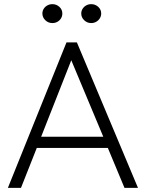

<svg xmlns="http://www.w3.org/2000/svg" viewBox="-20 -904 702 924"><path d="M18 0 300 -700H350L644 0H579L499 -192H157L81 0ZM178 -246H477L323 -614ZM232 -793Q212 -793 198 -806.8Q184 -820.5 184 -839Q184 -851.5 190.5 -861.8Q197 -872 208 -878Q219 -884 232 -884Q251.5 -884 265.8 -871Q280 -858 280 -839Q280 -826.5 273.8 -816Q267.5 -805.5 256.5 -799.2Q245.5 -793 232 -793ZM419 -793Q399 -793 385 -806.8Q371 -820.5 371 -839Q371 -851 377.2 -861.2Q383.5 -871.5 394.5 -877.8Q405.5 -884 419 -884Q438.5 -884 452.8 -871Q467 -858 467 -839Q467 -826.5 460.5 -816Q454 -805.5 443 -799.2Q432 -793 419 -793Z"/></svg>

Font: Geologica Roman Thin
Style: Regular
Weight: 250
Designer: Sindre Bremnes, Frode Helland
Foundry: Monokrom Skriftforlag AS
Version: Version 1.010;gftools[0.9.28]